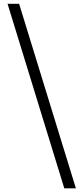

<svg xmlns="http://www.w3.org/2000/svg" viewBox="-20 -813 440 1011"><path d="M379.6 178.6H318.5L19.8 -792.9H80.7Z"/></svg>

Font: Noto Serif SC ExtraLight
Style: Regular
Weight: 200
Designer: Ryoko NISHIZUKA 西塚涼子 (kana & ideographs); Frank Grießhammer (Latin, Greek & Cyrillic); Wenlong ZHANG 张文龙 (bopomofo); San
Foundry: Adobe
Version: Version 2.002-H1;hotconv 1.1.0;makeotfexe 2.6.0